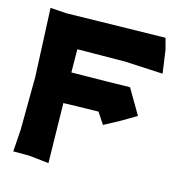

<svg xmlns="http://www.w3.org/2000/svg" viewBox="-101 -750 792 846"><g transform="rotate(15 295.0 -327.5)"><path d="M27.3 -657.2 41 -346.7 39.1 -103.5 32.2 -3.9H105.5L195.3 5.9L190.4 -266.6L214.8 -267.6L349.6 -270.5L383.8 -218.8L453.1 -255.9L522.5 -296.9L456.1 -410.2L351.6 -408.2L189.5 -406.2L188.5 -511.7L405.3 -513.7L579.1 -504.9L564.5 -609.4L550.8 -661.1L245.1 -655.3L101.6 -652.3Z"/></g></svg>

Font: MaokenAssortedSans-TC
Style: Regular
Weight: 500
Version: Version 0.83